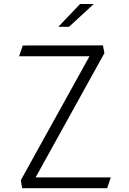

<svg xmlns="http://www.w3.org/2000/svg" viewBox="-20 -962 660 981"><path d="M506 -730 513.5 -690.5 150 -34 136.5 -55.5H546L527.5 -0.5H93L86.5 -41.5L443 -685L451 -674.5H77.5L96.5 -729.5ZM332.5 -825 459 -941.5H389L278 -825Z"/></svg>

Font: Monaspace Argon Var
Style: Regular
Weight: 400
Designer: Riley Cran and the Lettermatic Team
Version: Version 1.000 (Monaspace Argon Var)